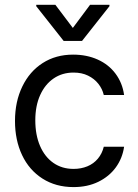

<svg xmlns="http://www.w3.org/2000/svg" viewBox="-20 -763 569 794"><path d="M42 -262.7Q42 -342.8 72.3 -405.3Q102.5 -467.8 156.7 -502.4Q210.9 -537.1 282.2 -537.1Q338.9 -537.1 384.3 -516.6Q429.7 -496.1 458 -458Q486.3 -419.9 493.2 -370.1H409.2Q403.3 -395.5 386.7 -416.5Q370.1 -437.5 344.2 -450.2Q318.4 -462.9 284.2 -462.9Q237.3 -462.9 201.7 -438.5Q166 -414.1 146 -369.6Q126 -325.2 126 -265.6Q126 -205.1 145.5 -159.7Q165 -114.3 200.7 -89.4Q236.3 -64.5 284.2 -64.5Q315.4 -64.5 341.3 -75.2Q367.2 -85.9 384.8 -106.9Q402.3 -127.9 409.2 -156.2H493.2Q486.3 -108.4 459 -70.8Q431.6 -33.2 386.7 -11.2Q341.8 10.7 284.2 10.7Q210.9 10.7 155.8 -24.4Q100.6 -59.6 71.3 -121.6Q42 -183.6 42 -262.7ZM281.2 -647.5 352.5 -743.2H432.6V-737.3L319.3 -593.8H243.2L129.9 -737.3V-743.2H209Z"/></svg>

Font: Pretendard Std Variable
Style: Regular
Weight: 400
Designer: Base glyphs from Inter by Rasmus Andersson; Hangeul glyphs from Noto Sans CJK(Source Han Sans) by Jang Soo-young and Kan
Foundry: Kil Hyung-jin
Version: Version 1.309;Glyphs 3.2 (3225)